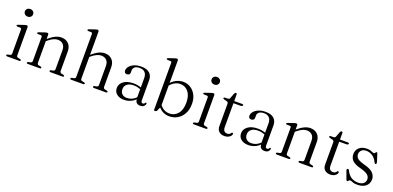

<svg xmlns="http://www.w3.org/2000/svg" viewBox="2 -1615 5137 2508"><g transform="rotate(20 2571.0 -360.5)"><path d="M141 -580Q116 -580 100 -595Q84 -610 84 -633Q84 -655.5 100 -670.5Q116 -685.5 141 -685.5Q166 -685.5 182.2 -670.2Q198.5 -655 198.5 -633Q198.5 -610 182.2 -595Q166 -580 141 -580ZM187.5 -450V-58Q187.5 -36 209.5 -31.5L236 -26.5Q252.5 -22.5 252.5 -12.5Q252.5 0 234 0H68.5Q51 0 51 -12.5Q51 -22 67 -26L94.5 -31.5Q117 -36.5 117 -58V-392Q117 -410.5 101 -411.5L59.5 -412.5Q44.5 -413.5 44.5 -423Q44.5 -432 61 -437.5L133.5 -462Q157 -470 168 -470Q187.5 -470 187.5 -450Z M474 -450V-390.5Q528.5 -437 570 -456.2Q611.5 -475.5 651 -475.5Q713.5 -475.5 751.5 -437Q789.5 -398.5 789.5 -331.5V-60.5Q789.5 -36 814 -31L838.5 -26Q854.5 -22 854.5 -12.5Q854.5 0 836.5 0H671.5Q653 0 653 -13Q653 -22.5 668.5 -26.5L696 -31.5Q719 -36 719 -60.5V-320Q719 -375.5 691 -403.5Q663 -431.5 617 -431.5Q589 -431.5 556 -416.5Q523 -401.5 484 -368.5L474 -360V-58Q474 -36 496 -31.5L522 -26.5Q538 -22.5 538 -13Q538 0 519.5 0H355Q337.5 0 337.5 -12.5Q337.5 -22 353.5 -26L381 -31.5Q403.5 -36.5 403.5 -58V-392Q403.5 -410.5 387.5 -411.5L346 -412.5Q331 -413.5 331 -423Q331 -432 347.5 -437.5L420 -462Q443.5 -470 454.5 -470Q474 -470 474 -450Z M1078 -711.5V-390.5Q1132.5 -437 1174 -456.2Q1215.5 -475.5 1255 -475.5Q1317.5 -475.5 1355.5 -437Q1393.5 -398.5 1393.5 -331.5V-60.5Q1393.5 -36 1418 -31L1442.5 -26Q1458.5 -22 1458.5 -12.5Q1458.5 0 1440.5 0H1275.5Q1257 0 1257 -13Q1257 -22.5 1272.5 -26.5L1300 -31.5Q1323 -36 1323 -60.5V-320Q1323 -375.5 1295 -403.5Q1267 -431.5 1221 -431.5Q1193 -431.5 1160 -416.5Q1127 -401.5 1088 -368.5L1078 -360V-58Q1078 -36 1100 -31.5L1126 -26.5Q1142 -22.5 1142 -13Q1142 0 1123.5 0H959Q941.5 0 941.5 -12.5Q941.5 -22 957.5 -26L985 -31.5Q1007.5 -36.5 1007.5 -58V-653.5Q1007.5 -672 991.5 -673L950 -674Q935 -675 935 -684.5Q935 -693.5 951.5 -699L1024 -723.5Q1047.5 -732 1058.5 -732Q1078 -732 1078 -711.5Z M1554 -103.5Q1554 -159.5 1604.2 -197Q1654.5 -234.5 1743 -234.5Q1772.5 -234.5 1798.8 -229.5Q1825 -224.5 1847 -216.5V-346Q1847 -397.5 1821.2 -424.2Q1795.5 -451 1748.5 -451Q1702 -451 1680 -432Q1658 -413 1658 -387.5V-353.5Q1658 -335.5 1646.2 -325.8Q1634.5 -316 1615 -316Q1597.5 -316 1587.8 -326.2Q1578 -336.5 1578 -354Q1578 -384 1600.2 -411.8Q1622.5 -439.5 1663.8 -457.2Q1705 -475 1762 -475Q1840.5 -475 1878.8 -439.2Q1917 -403.5 1917 -343.5V-62.5Q1917 -28.5 1941.5 -28.5Q1955.5 -28.5 1960.8 -34.5Q1966 -40.5 1970 -46.5Q1975.5 -54 1981 -54Q1989 -54 1989 -42.5Q1989 -24.5 1971.8 -6.8Q1954.5 11 1921.5 11Q1854 11 1850.5 -53Q1819.5 -22 1778.5 -5.5Q1737.5 11 1693.5 11Q1632 11 1593 -19.5Q1554 -50 1554 -103.5ZM1628.5 -114Q1628.5 -71 1654.5 -48Q1680.5 -25 1720 -25Q1793 -25 1847 -79.5V-192Q1825.5 -200 1802.2 -205.2Q1779 -210.5 1752 -210.5Q1694 -210.5 1661.2 -184.5Q1628.5 -158.5 1628.5 -114Z M2180.5 -711.5V-400Q2214.5 -436 2256.5 -455.8Q2298.5 -475.5 2345 -475.5Q2404 -475.5 2450.2 -445.2Q2496.5 -415 2522.8 -362.2Q2549 -309.5 2549 -241Q2549 -163 2518.5 -106.5Q2488 -50 2437 -19.5Q2386 11 2323.5 11Q2233 11 2174 -57L2150 -1Q2133 10.5 2125 10.5Q2110 10.5 2110 -6.5V-653.5Q2110 -672 2094 -673L2052.5 -674Q2037.5 -675 2037.5 -684.5Q2037.5 -693.5 2054 -699L2126.5 -723.5Q2150 -732 2161 -732Q2180.5 -732 2180.5 -711.5ZM2319.5 -435.5Q2241.5 -435.5 2180.5 -364V-92Q2235 -24 2314 -24Q2381.5 -24 2427.8 -76.8Q2474 -129.5 2474 -232Q2474 -331 2430 -383.2Q2386 -435.5 2319.5 -435.5Z M2736.5 -580Q2711.5 -580 2695.5 -595Q2679.5 -610 2679.5 -633Q2679.5 -655.5 2695.5 -670.5Q2711.5 -685.5 2736.5 -685.5Q2761.5 -685.5 2777.8 -670.2Q2794 -655 2794 -633Q2794 -610 2777.8 -595Q2761.5 -580 2736.5 -580ZM2783 -450V-58Q2783 -36 2805 -31.5L2831.5 -26.5Q2848 -22.5 2848 -12.5Q2848 0 2829.5 0H2664Q2646.5 0 2646.5 -12.5Q2646.5 -22 2662.5 -26L2690 -31.5Q2712.5 -36.5 2712.5 -58V-392Q2712.5 -410.5 2696.5 -411.5L2655 -412.5Q2640 -413.5 2640 -423Q2640 -432 2656.5 -437.5L2729 -462Q2752.5 -470 2763.5 -470Q2783 -470 2783 -450Z M2961 -432.5 2931 -439.5Q2917.5 -443 2913.2 -446.5Q2909 -450 2909 -455Q2909 -467 2924.5 -467H2957.5Q2986 -467 2993 -486L3018.5 -555Q3027 -574 3040 -574Q3054.5 -574 3054.5 -558.5V-467H3164.5Q3182 -467 3182 -455Q3182 -437 3149 -437H3054.5V-105Q3054.5 -71 3069.2 -53.2Q3084 -35.5 3110 -35.5Q3134.5 -35.5 3145.2 -44Q3156 -52.5 3161.5 -61Q3167 -69.5 3175.5 -69.5Q3186 -69.5 3186 -56.5Q3186 -35 3158.5 -14Q3131 7 3088 7Q3041.5 7 3012.8 -18.5Q2984 -44 2984 -95V-404.5Q2984 -426.5 2961 -432.5Z M3282 -103.5Q3282 -159.5 3332.2 -197Q3382.5 -234.5 3471 -234.5Q3500.5 -234.5 3526.8 -229.5Q3553 -224.5 3575 -216.5V-346Q3575 -397.5 3549.2 -424.2Q3523.5 -451 3476.5 -451Q3430 -451 3408 -432Q3386 -413 3386 -387.5V-353.5Q3386 -335.5 3374.2 -325.8Q3362.5 -316 3343 -316Q3325.5 -316 3315.8 -326.2Q3306 -336.5 3306 -354Q3306 -384 3328.2 -411.8Q3350.5 -439.5 3391.8 -457.2Q3433 -475 3490 -475Q3568.5 -475 3606.8 -439.2Q3645 -403.5 3645 -343.5V-62.5Q3645 -28.5 3669.5 -28.5Q3683.5 -28.5 3688.8 -34.5Q3694 -40.5 3698 -46.5Q3703.5 -54 3709 -54Q3717 -54 3717 -42.5Q3717 -24.5 3699.8 -6.8Q3682.5 11 3649.5 11Q3582 11 3578.5 -53Q3547.5 -22 3506.5 -5.5Q3465.5 11 3421.5 11Q3360 11 3321 -19.5Q3282 -50 3282 -103.5ZM3356.5 -114Q3356.5 -71 3382.5 -48Q3408.5 -25 3448 -25Q3521 -25 3575 -79.5V-192Q3553.5 -200 3530.2 -205.2Q3507 -210.5 3480 -210.5Q3422 -210.5 3389.2 -184.5Q3356.5 -158.5 3356.5 -114Z M3935.5 -450V-390.5Q3990 -437 4031.5 -456.2Q4073 -475.5 4112.5 -475.5Q4175 -475.5 4213 -437Q4251 -398.5 4251 -331.5V-60.5Q4251 -36 4275.5 -31L4300 -26Q4316 -22 4316 -12.5Q4316 0 4298 0H4133Q4114.5 0 4114.5 -13Q4114.5 -22.5 4130 -26.5L4157.5 -31.5Q4180.5 -36 4180.5 -60.5V-320Q4180.5 -375.5 4152.5 -403.5Q4124.5 -431.5 4078.5 -431.5Q4050.5 -431.5 4017.5 -416.5Q3984.5 -401.5 3945.5 -368.5L3935.5 -360V-58Q3935.5 -36 3957.5 -31.5L3983.5 -26.5Q3999.5 -22.5 3999.5 -13Q3999.5 0 3981 0H3816.5Q3799 0 3799 -12.5Q3799 -22 3815 -26L3842.5 -31.5Q3865 -36.5 3865 -58V-392Q3865 -410.5 3849 -411.5L3807.5 -412.5Q3792.5 -413.5 3792.5 -423Q3792.5 -432 3809 -437.5L3881.5 -462Q3905 -470 3916 -470Q3935.5 -470 3935.5 -450Z M4431 -432.5 4401 -439.5Q4387.5 -443 4383.2 -446.5Q4379 -450 4379 -455Q4379 -467 4394.5 -467H4427.5Q4456 -467 4463 -486L4488.5 -555Q4497 -574 4510 -574Q4524.5 -574 4524.5 -558.5V-467H4634.5Q4652 -467 4652 -455Q4652 -437 4619 -437H4524.5V-105Q4524.5 -71 4539.2 -53.2Q4554 -35.5 4580 -35.5Q4604.5 -35.5 4615.2 -44Q4626 -52.5 4631.5 -61Q4637 -69.5 4645.5 -69.5Q4656 -69.5 4656 -56.5Q4656 -35 4628.5 -14Q4601 7 4558 7Q4511.5 7 4482.8 -18.5Q4454 -44 4454 -95V-404.5Q4454 -426.5 4431 -432.5Z M4899 -446.5Q4859 -446.5 4834.8 -424.5Q4810.5 -402.5 4810.5 -367.5Q4810.5 -334 4835.8 -311Q4861 -288 4932.5 -268.5Q5025 -245 5061 -206.8Q5097 -168.5 5097 -119.5Q5097 -62 5055 -25.5Q5013 11 4936.5 11Q4893.5 11 4870.5 0.2Q4847.5 -10.5 4832 -10.5Q4822.5 -10.5 4817.8 -5Q4813 0.5 4809 5.8Q4805 11 4797 11Q4788 11 4782.5 -3.5L4742.5 -113.5Q4735 -135 4749 -140.5Q4762 -145.5 4771 -130Q4803.5 -64.5 4845.5 -41.5Q4887.5 -18.5 4934 -18.5Q4986 -18.5 5012 -40.8Q5038 -63 5038 -100.5Q5038 -133 5011.5 -158.5Q4985 -184 4908 -204.5Q4821.5 -226.5 4787.2 -261.2Q4753 -296 4753 -350.5Q4753 -404.5 4792 -440Q4831 -475.5 4899 -475.5Q4927.5 -475.5 4946.2 -469.5Q4965 -463.5 4977 -457.5Q4989 -451.5 4998 -451.5Q5008.5 -451.5 5013.2 -457.5Q5018 -463.5 5022 -469.5Q5026 -475.5 5033 -475.5Q5042 -475.5 5045 -462.5L5078 -358.5Q5081.5 -346.5 5081.2 -337.8Q5081 -329 5072.5 -326Q5060 -322 5049.5 -343Q5023 -398 4983 -422.2Q4943 -446.5 4899 -446.5Z"/></g></svg>

Font: Fraunces 9pt S000 Light
Style: Regular
Weight: 300
Version: Version 1.000; ttfautohint (v1.8.3)